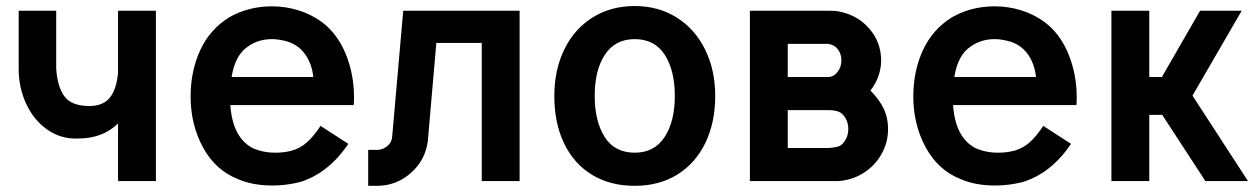

<svg xmlns="http://www.w3.org/2000/svg" viewBox="-20 -598 4141 634"><path d="M494.8 -562.5V0H369.8V-190.6Q319.8 -140.6 237.5 -140.6Q181.2 -138.5 136.5 -169.8Q91.7 -201 66.7 -254.7Q41.7 -308.3 41.7 -370.8V-562.5H165.6V-370.8Q169.8 -309.4 193.8 -278.6Q217.7 -247.9 275 -247.9Q319.8 -247.9 342.2 -275Q364.6 -302.1 369.8 -357.3V-562.5Z M941.7 -100Q916.7 -93.8 889.6 -93.8Q847.9 -93.8 813.5 -109.4Q747.9 -144.8 740.6 -251H1147.9Q1149 -259.4 1149 -277.1Q1149 -353.1 1121.4 -420.3Q1093.8 -487.5 1041.7 -526Q1007.3 -551 965.1 -564.1Q922.9 -577.1 878.1 -577.1Q800 -577.1 736.5 -540.6Q672.9 -501 641.1 -432.3Q609.4 -363.5 609.4 -279.2Q609.4 -186.5 650.5 -110.9Q691.7 -35.4 766.7 -6.2Q814.6 14.6 880.2 14.6Q925 14.6 970.8 3.1Q1064.6 -26 1130.2 -122.9L1038.5 -182.3Q1016.7 -149 994.3 -128.6Q971.9 -108.3 941.7 -100ZM878.1 -468.8Q895.8 -468.8 918.8 -463.5Q960.4 -454.2 984.9 -422.4Q1009.4 -390.6 1014.6 -343.8H744.8Q756.2 -415.6 797.9 -443.8Q832.3 -468.8 878.1 -468.8Z M1195.8 -103.1H1225Q1243.8 -103.1 1258.9 -115.6Q1274 -128.1 1275 -146.9L1311.5 -562.5H1695.8V0H1570.8V-456.3H1420.8L1392.7 -132.3Q1384.4 -68.8 1336.5 -26.6Q1288.5 15.6 1225 15.6H1195.8Z M2076 -578.1Q1996.9 -578.1 1936.5 -540.1Q1876 -502.1 1843.2 -434.4Q1810.4 -366.7 1810.4 -281.2Q1810.4 -191.7 1842.7 -124.5Q1875 -57.3 1934.9 -20.8Q1994.8 15.6 2076 15.6Q2157.3 15.6 2217.2 -21.9Q2277.1 -59.4 2309.4 -126.6Q2341.7 -193.8 2341.7 -281.2Q2341.7 -366.7 2308.3 -434.4Q2275 -502.1 2214.6 -540.1Q2154.2 -578.1 2076 -578.1ZM2076 -468.8Q2141.7 -468.8 2175 -417.2Q2208.3 -365.6 2208.3 -281.2Q2208.3 -196.9 2174.5 -145.3Q2140.6 -93.8 2076 -93.8Q2009.4 -93.8 1976.6 -145.8Q1943.8 -197.9 1943.8 -281.2Q1943.8 -366.7 1977.6 -417.7Q2011.5 -468.8 2076 -468.8Z M2744.8 0H2456.2V-562.5H2714.6Q2733.3 -562.5 2742.7 -561.5Q2808.3 -551 2849 -505.2Q2889.6 -459.4 2889.6 -397.9Q2889.6 -371.9 2880.2 -345.8Q2870.8 -319.8 2854.2 -299Q2883.3 -269.8 2897.9 -239.6Q2912.5 -209.4 2912.5 -171.9Q2912.5 -127.1 2890.1 -88Q2867.7 -49 2829.2 -25.5Q2790.6 -2.1 2744.8 0ZM2581.2 -343.8H2714.6Q2732.3 -343.8 2745.3 -359.9Q2758.3 -376 2758.3 -397.9Q2758.3 -418.8 2748.4 -432.8Q2738.5 -446.9 2724 -451L2714.6 -453.1H2581.2ZM2781.2 -171.9Q2781.2 -193.8 2770.8 -209.4Q2761.5 -225 2747.9 -229.7Q2734.4 -234.4 2714.6 -234.4H2581.2V-109.4H2717.7Q2742.7 -111.5 2752.6 -116.1Q2762.5 -120.8 2770.8 -134.4Q2781.2 -151 2781.2 -171.9Z M3328.1 -100Q3303.1 -93.8 3276 -93.8Q3234.4 -93.8 3200 -109.4Q3134.4 -144.8 3127.1 -251H3534.4Q3535.4 -259.4 3535.4 -277.1Q3535.4 -353.1 3507.8 -420.3Q3480.2 -487.5 3428.1 -526Q3393.8 -551 3351.6 -564.1Q3309.4 -577.1 3264.6 -577.1Q3186.5 -577.1 3122.9 -540.6Q3059.4 -501 3027.6 -432.3Q2995.8 -363.5 2995.8 -279.2Q2995.8 -186.5 3037 -110.9Q3078.1 -35.4 3153.1 -6.2Q3201 14.6 3266.7 14.6Q3311.5 14.6 3357.3 3.1Q3451 -26 3516.7 -122.9L3425 -182.3Q3403.1 -149 3380.7 -128.6Q3358.3 -108.3 3328.1 -100ZM3264.6 -468.8Q3282.3 -468.8 3305.2 -463.5Q3346.9 -454.2 3371.4 -422.4Q3395.8 -390.6 3401 -343.8H3131.3Q3142.7 -415.6 3184.4 -443.8Q3218.8 -468.8 3264.6 -468.8Z M3775 -218.8V0H3650V-562.5H3775V-343.8H3816.7L3942.7 -562.5H4080.2L3917.7 -282.3L4101 0H3960.4L3817.7 -218.8Z"/></svg>

Font: Vladivostok Bold
Style: Regular
Weight: 700
Width: 4
Designer: Michael Sharanda
Foundry: Michael Sharanda
Version: Version 1.005